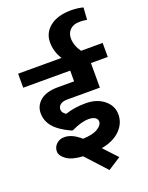

<svg xmlns="http://www.w3.org/2000/svg" viewBox="-206 -1018 971 1258"><g transform="rotate(-20 279.5 -389.0)"><path d="M126.4 -157.7Q181 -157.7 238.6 -105.7Q307.9 -108.2 342.5 -129.4Q377.1 -150.7 377.1 -175.4Q377.1 -193.6 361 -204Q344.8 -214.4 316 -214.4Q265.4 -214.4 196.7 -181H188.6Q106.7 -218.4 70.8 -261.1Q34.9 -303.8 34.9 -356.9Q34.9 -410 76.6 -444.6Q118.3 -479.3 201.7 -479.3H312.4V-554.1H-15.2V-651.7H287.7Q251.3 -706.8 251.3 -773Q251.3 -839.2 304.6 -881.4Q357.9 -923.7 453 -923.7Q495.4 -923.7 535.9 -913.5L530.3 -829.1Q504 -833.7 479.3 -833.7Q436.8 -833.7 412.8 -810.7Q388.8 -787.7 388.8 -750.8Q388.8 -700.7 423.7 -651.7H574.3V-554.1H457V-382.7H229Q198.2 -382.7 181.2 -369.8Q164.3 -356.9 164.3 -335.4Q164.3 -314 191.1 -296.8Q254.8 -318.5 332.9 -318.5Q411 -318.5 461.1 -278.1Q511.1 -237.6 511.1 -176.4Q511.1 -115.3 465.1 -68.5Q419.1 -21.7 333.2 -5.6L421.1 88.5L331.6 146.1L200.2 2.5Q124.4 -1.5 86.7 -28.6Q49 -55.6 49 -85.9Q49 -116.3 71 -137Q93 -157.7 126.4 -157.7Z"/></g></svg>

Font: Khula
Style: Bold
Weight: 700
Designer: Erin McLaughlin, Steve Matteson
Version: Version 1.000;PS 1.0;hotconv 1.0.72;makeotf.lib2.5.5900; ttf